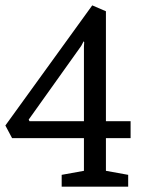

<svg xmlns="http://www.w3.org/2000/svg" viewBox="-24 -696 526 716"><path d="M206 0V-44L289 -59V-181H21L-4 -228L320 -676L371 -654V-244H463V-181H371V-59L454 -44V0ZM86 -244H289V-521L290 -539L288 -542L279 -525L83 -250Z"/></svg>

Font: Faustina Light
Style: Regular
Weight: 400
Version: Version 1.200